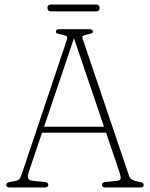

<svg xmlns="http://www.w3.org/2000/svg" viewBox="-20 -829 662 849"><path d="M193.5 -11.5Q193.5 0 177.5 0H23Q7.5 0 7.5 -11.5Q7.5 -21 25.5 -24.5L48.5 -29Q63 -31.5 68 -40.2Q73 -49 79.5 -69L275 -651Q279.5 -664 275.5 -668Q271.5 -672 256 -675.5Q242 -678 234.5 -680.5Q227 -683 227 -688.5Q227 -700 243 -700H375Q391 -700 391 -688.5Q391 -680.5 362 -675.5Q350 -673 346.2 -670Q342.5 -667 346 -656L550.5 -52Q554.5 -40 564.8 -34.2Q575 -28.5 593.5 -25Q606.5 -22.5 611 -19.5Q615.5 -16.5 615.5 -11.5Q615.5 0 600 0H446.5Q431 0 431 -11.5Q431 -23.5 449.5 -24.5L499 -29.5Q511.5 -30.5 513.2 -39Q515 -47.5 509 -65L449 -242.5H166L107.5 -69.5Q101 -50 104.5 -40.5Q108 -31 125 -29.5L175 -24.5Q193.5 -23.5 193.5 -11.5ZM175 -268.5H440L307 -660ZM190 -794Q190 -809 205.5 -809H404.5Q420.5 -809 420.5 -794Q420.5 -778.5 404.5 -778.5H205.5Q190 -778.5 190 -794Z"/></svg>

Font: Fraunces 72pt SuperSoft Thin
Style: Regular
Weight: 100
Version: Version 1.000;[b76b70a41]